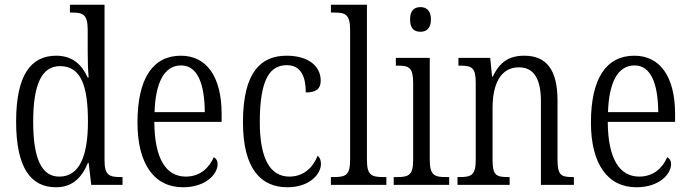

<svg xmlns="http://www.w3.org/2000/svg" viewBox="-20 -780 2910 810"><path d="M216 10C285 10 325 -30 351 -93H354L365 0H497V-33H488C440 -33 421 -42 421 -103V-760H275V-727H283C330 -727 350 -720 350 -653V-559C350 -524 351 -486 354 -453H350C325 -508 285 -545 217 -545C110 -545 48 -463 48 -267C48 -72 110 10 216 10ZM231 -35C157 -34 120 -108 120 -266C120 -424 156 -501 233 -501C322 -501 351 -418 351 -266C351 -120 314 -35 231 -35Z M752 10C850 10 898 -47 898 -87C898 -103 891 -112 882 -117C863 -73 825 -35 764 -35C681 -35 632 -109 631 -266H915V-299C915 -456 852 -545 743 -545C626 -545 560 -451 560 -263C560 -89 630 10 752 10ZM844 -307H632C636 -430 672 -504 744 -504C814 -504 843 -425 844 -307Z M1192 10C1289 10 1334 -48 1334 -88C1334 -105 1329 -116 1320 -123C1302 -77 1264 -35 1201 -35C1120 -35 1076 -110 1076 -265C1076 -450 1121 -505 1190 -505C1250 -505 1270 -456 1270 -390C1315 -390 1333 -406 1333 -440C1333 -501 1281 -545 1189 -545C1083 -545 1005 -479 1005 -264C1005 -65 1083 10 1192 10Z M1376 0H1610V-33H1599C1546 -33 1528 -41 1528 -106V-760H1376V-727H1392C1435 -727 1457 -720 1457 -655V-106C1457 -41 1439 -33 1387 -33H1376Z M1754 -646C1778 -646 1798 -659 1798 -698C1798 -736 1778 -750 1754 -750C1728 -750 1710 -736 1710 -698C1710 -659 1728 -646 1754 -646ZM1641 0H1875V-33H1861C1812 -33 1793 -41 1793 -107V-536H1650V-503H1660C1706 -503 1723 -494 1723 -430V-105C1723 -41 1704 -33 1655 -33H1641Z M1910 0H2130V-33H2124C2074 -33 2058 -40 2058 -104V-325C2058 -425 2092 -496 2169 -496C2237 -496 2262 -440 2262 -352V0H2401V-33H2396C2347 -33 2332 -41 2332 -107V-356C2332 -486 2285 -545 2192 -545C2129 -545 2089 -520 2059 -457H2056L2048 -536H1914V-503H1922C1970 -503 1987 -495 1987 -432V-106C1987 -41 1969 -33 1919 -33H1910Z M2665 10C2763 10 2811 -47 2811 -87C2811 -103 2804 -112 2795 -117C2776 -73 2738 -35 2677 -35C2594 -35 2545 -109 2544 -266H2828V-299C2828 -456 2765 -545 2656 -545C2539 -545 2473 -451 2473 -263C2473 -89 2543 10 2665 10ZM2757 -307H2545C2549 -430 2585 -504 2657 -504C2727 -504 2756 -425 2757 -307Z"/></svg>

Font: Noto Serif Armenian Condensed Light
Style: Regular
Weight: 300
Width: 3
Designer: Monotype Design Team
Foundry: Monotype Imaging Inc.
Version: Version 2.008